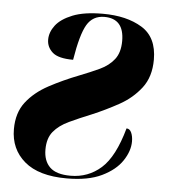

<svg xmlns="http://www.w3.org/2000/svg" viewBox="-45 -591 572 642"><g transform="rotate(5 241.0 -269.5)"><path d="M202 10Q108 10 60 -31Q12 -72 12 -139Q12 -194 40 -230Q68 -266 114.5 -291Q161 -316 215 -337Q251 -351 281 -365Q311 -379 329 -402Q347 -425 347 -464Q347 -539 281 -539Q242 -539 222.5 -506Q203 -473 189 -387Q139 -387 119.5 -404.5Q100 -422 100 -447Q100 -472 117.5 -495Q135 -518 173.5 -533.5Q212 -549 275 -549Q355 -549 406.5 -517.5Q458 -486 458 -411Q458 -353 429 -315.5Q400 -278 356.5 -254Q313 -230 268 -211Q226 -194 193 -178.5Q160 -163 141.5 -140.5Q123 -118 123 -80Q123 -42 144.5 -21Q166 0 214 0Q273 0 316.5 -38.5Q360 -77 387 -174Q398 -174 403.5 -161.5Q409 -149 409 -132Q409 -100 387 -67Q365 -34 319.5 -12Q274 10 202 10Z"/></g></svg>

Font: Noto Serif Display ExtraCondensed Black
Style: Italic
Weight: 900
Width: 2
Italic angle: -12°
Designer: Monotype Design Team
Foundry: Monotype Imaging Inc.
Version: Version 2.009